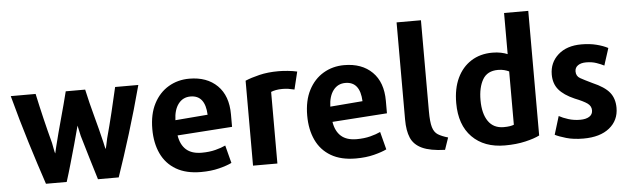

<svg xmlns="http://www.w3.org/2000/svg" viewBox="-49 -961 3796 1162"><g transform="rotate(-5 1848.5 -380.5)"><path d="M798 -539H657Q641 -468 621.5 -387.5Q602 -307 582 -234Q577 -212 573 -192Q569 -172 567 -170Q565 -175 562.5 -187Q560 -199 557 -212Q537 -296 515 -376.5Q493 -457 475 -539H357Q338 -463 314 -376.5Q290 -290 270 -209L261 -170Q258 -176 255 -193.5Q252 -211 247 -235Q207 -385 174 -539H23Q63 -389 106 -250Q149 -111 189 8H315Q331 -42 347.5 -100Q364 -158 380.5 -216.5Q397 -275 410 -326Q412 -319 415.5 -300.5Q419 -282 424 -262Q444 -192 465 -123.5Q486 -55 505 8H631Q672 -111 715 -250Q758 -389 798 -539Z M1341 -237V-313Q1341 -426 1278 -488Q1215 -550 1108 -550Q1038 -550 981.5 -516.5Q925 -483 892 -419.5Q859 -356 859 -265Q859 -180 889 -116Q919 -52 979.5 -16.5Q1040 19 1130 19Q1192 19 1241 6.5Q1290 -6 1318 -20L1290 -128Q1265 -116 1228 -106.5Q1191 -97 1145 -97Q1084 -97 1050.5 -127Q1017 -157 1008 -214ZM1200 -323 1003 -307Q1005 -370 1032.5 -406Q1060 -442 1106 -442Q1195 -442 1200 -323Z M1763 -536Q1737 -542 1706 -545Q1675 -548 1650 -548Q1585 -548 1533.5 -535.5Q1482 -523 1447 -508V8H1595V-427Q1606 -432 1624 -435.5Q1642 -439 1664 -439Q1684 -439 1700.5 -436.5Q1717 -434 1737 -429Z M2282 -237V-313Q2282 -426 2219 -488Q2156 -550 2049 -550Q1979 -550 1922.5 -516.5Q1866 -483 1833 -419.5Q1800 -356 1800 -265Q1800 -180 1830 -116Q1860 -52 1920.5 -16.5Q1981 19 2071 19Q2133 19 2182 6.5Q2231 -6 2259 -20L2231 -128Q2206 -116 2169 -106.5Q2132 -97 2086 -97Q2025 -97 1991.5 -127Q1958 -157 1949 -214ZM2141 -323 1944 -307Q1946 -370 1973.5 -406Q2001 -442 2047 -442Q2136 -442 2141 -323Z M2638 -59Q2600 -70 2577.5 -84Q2555 -98 2545.5 -130Q2536 -162 2536 -227V-780H2388V-189Q2388 -122 2406.5 -78.5Q2425 -35 2474 -12Q2523 11 2613 14Z M3188 -23V-780H3041V-530Q3025 -537 3001.5 -542Q2978 -547 2949 -547Q2875 -547 2820 -512Q2765 -477 2735 -413.5Q2705 -350 2705 -262Q2705 -129 2778 -55Q2851 19 2977 19Q3046 19 3101.5 6Q3157 -7 3188 -23ZM3041 -101Q3031 -97 3016 -94.5Q3001 -92 2979 -92Q2917 -92 2885 -138.5Q2853 -185 2853 -267Q2853 -344 2881 -392Q2909 -440 2974 -440Q2995 -440 3012 -435.5Q3029 -431 3041 -425Z M3669 -149Q3669 -206 3639 -243Q3609 -280 3537 -311Q3489 -334 3465 -347.5Q3441 -361 3441 -390Q3441 -413 3459.5 -426Q3478 -439 3509 -439Q3544 -439 3571.5 -429.5Q3599 -420 3618 -410Q3619 -413 3623.5 -428Q3628 -443 3634.5 -462Q3641 -481 3645.5 -496Q3650 -511 3651 -514Q3623 -529 3582 -539.5Q3541 -550 3490 -550Q3401 -550 3348.5 -503Q3296 -456 3296 -383Q3296 -328 3326.5 -291.5Q3357 -255 3421 -227Q3474 -206 3497 -189.5Q3520 -173 3520 -147Q3520 -122 3499.5 -109Q3479 -96 3444 -96Q3406 -96 3372.5 -106.5Q3339 -117 3316 -130L3282 -19Q3305 -7 3349.5 6Q3394 19 3454 19Q3555 19 3612 -27Q3669 -73 3669 -149Z"/></g></svg>

Font: Repo Bold
Style: Bold
Weight: 700
Designer: Stefan Peev
Foundry: Context Ltd
Version: Version 1.502